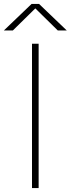

<svg xmlns="http://www.w3.org/2000/svg" viewBox="-56 -964 362 984"><path d="M108 0V-740H142V0ZM-36 -808 106 -944H144L286 -808H240L125 -921L10 -808Z"/></svg>

Font: Encode Sans Expanded Expanded Thin
Style: Regular
Weight: 100
Width: 7
Designer: Multiple Designers
Foundry: Impallari Type
Version: Version 3.000; ttfautohint (v1.8.3) -l 8 -r 50 -G 200 -x 14 